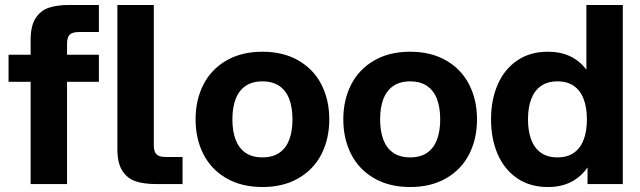

<svg xmlns="http://www.w3.org/2000/svg" viewBox="-20 -740 2574 772"><path d="M103.2 -411.2H14.4V-520H103.2V-579.8Q103.2 -635.8 123 -666.6Q142.8 -697.4 175.9 -708.7Q209 -720 258.2 -720H377.6V-611.2H297.6Q270.8 -611.2 260.2 -600.5Q249.6 -589.8 249.6 -565V-520H377.6V-411.2H249.6V0H103.2Z M598.4 -720V-155Q598.4 -130.6 609 -119.7Q619.6 -108.8 646.4 -108.8H714V0H607Q557.8 0 524.7 -11.3Q491.6 -22.6 471.8 -53.4Q452 -84.2 452 -140.2V-720Z M766.4 -260Q766.4 -338 797.8 -399.7Q829.2 -461.4 890.3 -496.7Q951.4 -532 1035.2 -532Q1119 -532 1180.1 -496.7Q1241.2 -461.4 1272.6 -399.7Q1304 -338 1304 -260Q1304 -182 1272.6 -120.3Q1241.2 -58.6 1180.1 -23.3Q1119 12 1035.2 12Q951.4 12 890.3 -23.3Q829.2 -58.6 797.8 -120.3Q766.4 -182 766.4 -260ZM1156 -260Q1156 -307.2 1143.2 -341.3Q1130.4 -375.4 1103.5 -394.1Q1076.6 -412.8 1035.2 -412.8Q993.8 -412.8 966.9 -394.1Q940 -375.4 927.2 -341.3Q914.4 -307.2 914.4 -260Q914.4 -212.8 927.2 -178.7Q940 -144.6 966.9 -125.9Q993.8 -107.2 1035.2 -107.2Q1076.6 -107.2 1103.5 -125.9Q1130.4 -144.6 1143.2 -178.7Q1156 -212.8 1156 -260Z M1360.4 -260Q1360.4 -338 1391.8 -399.7Q1423.2 -461.4 1484.3 -496.7Q1545.4 -532 1629.2 -532Q1713 -532 1774.1 -496.7Q1835.2 -461.4 1866.6 -399.7Q1898 -338 1898 -260Q1898 -182 1866.6 -120.3Q1835.2 -58.6 1774.1 -23.3Q1713 12 1629.2 12Q1545.4 12 1484.3 -23.3Q1423.2 -58.6 1391.8 -120.3Q1360.4 -182 1360.4 -260ZM1750 -260Q1750 -307.2 1737.2 -341.3Q1724.4 -375.4 1697.5 -394.1Q1670.6 -412.8 1629.2 -412.8Q1587.8 -412.8 1560.9 -394.1Q1534 -375.4 1521.2 -341.3Q1508.4 -307.2 1508.4 -260Q1508.4 -212.8 1521.2 -178.7Q1534 -144.6 1560.9 -125.9Q1587.8 -107.2 1629.2 -107.2Q1670.6 -107.2 1697.5 -125.9Q1724.4 -144.6 1737.2 -178.7Q1750 -212.8 1750 -260Z M1954.4 -260Q1954.4 -338.4 1981.1 -399.9Q2007.8 -461.4 2059.3 -496.7Q2110.8 -532 2183.2 -532Q2234.2 -532 2272.9 -513.4Q2311.6 -494.8 2337.8 -459.8V-720H2484.2V0H2342.4V-66.8Q2315.8 -28.8 2276.3 -8.4Q2236.8 12 2183.2 12Q2110.8 12 2059.3 -23.3Q2007.8 -58.6 1981.1 -120.1Q1954.4 -181.6 1954.4 -260ZM2339.8 -260Q2339.8 -307.2 2327 -341.3Q2314.2 -375.4 2287.9 -394.1Q2261.6 -412.8 2221.4 -412.8Q2181.2 -412.8 2154.9 -394.1Q2128.6 -375.4 2115.8 -341.3Q2103 -307.2 2103 -260Q2103 -212.8 2115.8 -178.7Q2128.6 -144.6 2154.9 -125.9Q2181.2 -107.2 2221.4 -107.2Q2261.6 -107.2 2287.9 -125.9Q2314.2 -144.6 2327 -178.7Q2339.8 -212.8 2339.8 -260Z"/></svg>

Font: Aspekta Variable
Style: Regular
Weight: 400
Designer: Ivo Dolenc
Version: Version 2.100